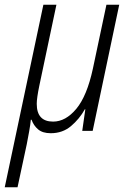

<svg xmlns="http://www.w3.org/2000/svg" viewBox="-56 -552 556 810"><path d="M-36 238H18L57 56Q62 30 67 2.5Q72 -25 74 -47H77Q86 -22 105 -6Q124 10 158 10Q208 10 243.5 -20Q279 -50 302 -91H304L291 0H335L447 -532H393L336 -263Q311 -147 266 -93Q221 -39 168 -39Q99 -39 99 -114Q99 -138 110 -191L182 -532H127Z"/></svg>

Font: Noto Sans Display SemiCondensed Light
Style: Italic
Weight: 300
Width: 4
Italic angle: -12°
Designer: Monotype Design Team
Foundry: Monotype Imaging Inc.
Version: Version 1.900